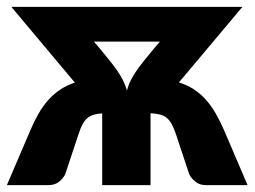

<svg xmlns="http://www.w3.org/2000/svg" viewBox="-22 -538 740 558"><path d="M265.5 -400Q281 -381 293.8 -365.5Q306.5 -350 316.8 -335.5Q327 -321 334.5 -306.5Q342 -292 347 -275Q351.5 -292 359 -306.5Q366.5 -321 376.8 -335.5Q387 -350 399.8 -365.5Q412.5 -381 428 -400L442.5 -417H251ZM697.5 0H576.5Q558 0 545.8 -10Q533.5 -20 528 -31.5L489 -149Q483 -166.5 476.8 -177.8Q470.5 -189 462.2 -195.8Q454 -202.5 442.8 -205.2Q431.5 -208 415.5 -209V0H275V-208.5Q260.5 -207.5 250.2 -204.5Q240 -201.5 232 -194.8Q224 -188 218 -177Q212 -166 206.5 -149L167.5 -31.5Q162 -20 149.8 -10Q137.5 0 119 0H-2L66.5 -160Q77.5 -186 90 -207.8Q102.5 -229.5 118 -247Q133.5 -264.5 152.5 -277.2Q171.5 -290 195.5 -298L11 -518H682.5L498 -298.5Q522.5 -291 542 -278Q561.5 -265 577 -247.5Q592.5 -230 605 -208Q617.5 -186 629 -160Z"/></svg>

Font: Lato ExtraBold
Style: Regular
Weight: 800
Designer: Lukasz Dziedzic with Adam Twardoch and Botio Nikoltchev
Foundry: tyPoland Lukasz Dziedzic
Version: Version 2.015; 2015-08-06; http://www.latofonts.com/